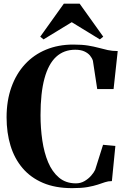

<svg xmlns="http://www.w3.org/2000/svg" viewBox="-20 -990 668 1021"><path d="M363.5 10.5Q274 10.5 208.5 -17.5Q143 -45.5 100 -96Q57 -146.5 36 -215.2Q15 -284 15 -366Q15 -454.5 40.5 -526Q66 -597.5 112.8 -648.2Q159.5 -699 224.8 -726Q290 -753 369.5 -753Q416 -753 448 -747.8Q480 -742.5 504.5 -735.8Q529 -729 552.8 -723.8Q576.5 -718.5 606 -718.5L584 -516.5H497L474 -667Q469.5 -681.5 458.5 -694.8Q447.5 -708 428.2 -716.8Q409 -725.5 380 -725.5Q319.5 -725.5 278.5 -687.8Q237.5 -650 216.5 -572.8Q195.5 -495.5 195.5 -377.5Q195.5 -308.5 205 -243.5Q214.5 -178.5 236 -127.2Q257.5 -76 293.8 -45.5Q330 -15 383.5 -15Q409 -15 429.8 -27.2Q450.5 -39.5 465 -56.2Q479.5 -73 486 -87L528 -220L593.5 -214L575 -27Q555.5 -27 538.5 -21.2Q521.5 -15.5 499.8 -8.2Q478 -1 445.8 4.8Q413.5 10.5 363.5 10.5ZM211.5 -780.5 194 -795 319.5 -970.5H403.5L529 -795L511 -780.5L361.5 -872Z"/></svg>

Font: Merriweather 144pt
Style: Bold
Weight: 700
Version: Version 2.100